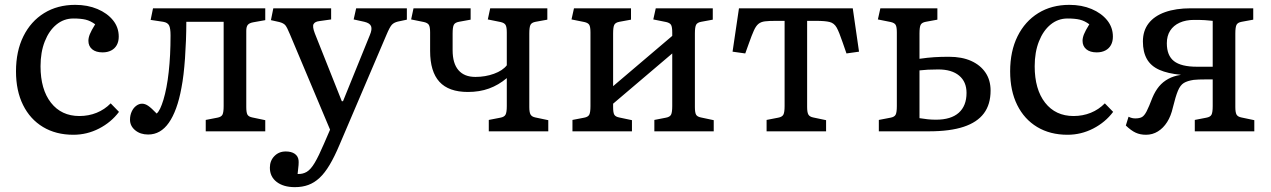

<svg xmlns="http://www.w3.org/2000/svg" viewBox="-20 -541 5235 791"><path d="M282.2 14.2Q210.4 14.2 157.2 -17.8Q104 -49.8 75 -108.4Q45.9 -167 45.9 -247.1Q45.9 -330.1 76.4 -391.6Q106.9 -453.1 161.9 -487.1Q216.8 -521 290 -521Q340.8 -521 381.3 -503.9Q421.9 -486.8 445.6 -457.5Q469.2 -428.2 469.2 -390.1Q469.2 -370.1 461.2 -355.5Q453.1 -340.8 438 -333Q422.9 -325.2 402.8 -325.2Q375 -325.2 359.6 -338.1Q344.2 -351.1 344.2 -373Q344.2 -385.3 350.1 -400.1Q356 -415 372.1 -440.9Q353 -455.1 333 -460Q313 -464.8 282.2 -464.8Q243.2 -464.8 212.6 -439.9Q182.1 -415 164.6 -370.6Q147 -326.2 147 -268.1Q147 -172.9 189.9 -117.9Q232.9 -63 307.1 -63Q345.2 -63 378.2 -76.4Q411.1 -89.8 436 -115.2L470.2 -80.1Q438 -37.1 388.2 -11.5Q338.4 14.2 282.2 14.2Z M590.3 13.2Q558.1 13.2 536.9 -4.4Q515.6 -22 515.6 -47.9Q515.6 -65.9 522.5 -81.1Q529.3 -96.2 541 -105Q552.7 -113.8 565.4 -113.8Q577.6 -113.8 590.6 -105Q603.5 -96.2 625.5 -73.2Q633.3 -80.1 639.9 -94Q646.5 -107.9 653.3 -129.9Q660.2 -152.8 665.8 -181.9Q671.4 -210.9 675 -244.4Q678.7 -277.8 680.7 -315.4Q682.6 -353 682.6 -395Q682.6 -424.8 676.5 -436.5Q670.4 -448.2 652.3 -451.2L600.6 -459L610.4 -506.8H1072.8V-458L1023.4 -449.2Q1007.3 -446.3 1001 -438.7Q994.6 -431.2 994.6 -414.1V-100.1Q994.6 -77.1 999.5 -68.6Q1004.4 -60.1 1019.5 -57.1L1072.8 -45.9V0H827.6V-46.9L875.5 -56.2Q891.6 -59.1 896.5 -68.6Q901.4 -78.1 901.4 -104V-451.2H747.6Q747.6 -412.1 746.1 -374Q744.6 -335.9 742.2 -301Q739.7 -266.1 736.1 -235.1Q732.4 -204.1 727.5 -179.2Q718.8 -131.3 705.6 -95.2Q692.4 -59.1 675.5 -35.2Q658.7 -11.2 637.5 1Q616.2 13.2 590.3 13.2Z M1194.8 230Q1147.9 230 1119.9 208.5Q1091.8 187 1091.8 149.9Q1091.8 121.1 1110.4 102.1Q1128.9 83 1157.2 83Q1180.2 83 1194.1 92.5Q1208 102.1 1210 119.1Q1210.9 125 1210 138.9Q1209 152.8 1206.1 175.8Q1227.1 176.8 1243.7 167Q1260.3 157.2 1276.6 129.6Q1293 102.1 1314.9 50.8L1339.8 -6.8L1174.8 -398.9Q1162.6 -428.7 1155.3 -437.3Q1147.9 -445.8 1130.9 -450.2L1096.2 -458L1106 -506.8H1344.2V-460.9L1295.9 -454.1Q1277.8 -452.1 1272 -442.1Q1266.1 -432.1 1276.9 -403.8L1388.2 -124H1393.1L1503.9 -397Q1513.7 -419.9 1508.8 -432.9Q1503.9 -445.8 1481 -451.2L1437 -460.9L1447.3 -506.8H1656.2V-460L1619.1 -452.1Q1603 -448.2 1594.5 -439.2Q1585.9 -430.2 1572.3 -397.9L1378.9 55.2Q1357.9 105 1337.9 138.4Q1317.9 171.9 1296.4 191.9Q1274.9 211.9 1250.2 220.9Q1225.6 230 1194.8 230Z M1993.7 0V-46.9L2041.5 -56.2Q2057.6 -59.1 2062.7 -68.6Q2067.9 -78.1 2067.9 -104V-219.2Q2033.7 -190.4 1994.6 -176.3Q1955.6 -162.1 1907.7 -162.1Q1828.6 -162.1 1790.3 -204.1Q1752 -246.1 1752 -331.1V-407.2Q1752 -430.2 1746.8 -438.5Q1741.7 -446.8 1726.6 -450.2L1673.8 -460.9L1683.6 -506.8H1918.9V-460L1870.6 -451.2Q1854.5 -448.2 1849.6 -438.7Q1844.7 -429.2 1844.7 -402.8V-334Q1844.7 -279.8 1868.7 -252Q1892.6 -224.1 1938.5 -224.1Q1979.5 -224.1 2015.1 -237.1Q2050.8 -250 2067.9 -272V-407.2Q2067.9 -430.2 2062.7 -438.5Q2057.6 -446.8 2042.5 -450.2L1989.7 -460.9L1999.5 -506.8H2234.9V-460L2186.5 -451.2Q2170.4 -448.2 2165.5 -438.7Q2160.6 -429.2 2160.6 -402.8V-100.1Q2160.6 -78.1 2165.8 -69.1Q2170.9 -60.1 2185.5 -57.1L2238.8 -45.9V0Z M2338.4 0V-46.9L2386.7 -56.2Q2402.8 -59.1 2407.7 -68.6Q2412.6 -78.1 2412.6 -104V-407.2Q2412.6 -430.2 2407.7 -438.5Q2402.8 -446.8 2387.7 -450.2L2334.5 -460.9L2344.7 -506.8H2579.6V-460L2531.7 -451.2Q2515.6 -448.2 2510.7 -438.7Q2505.9 -429.2 2505.9 -402.8V-186L2749.5 -393.1V-407.2Q2749.5 -430.2 2744.6 -438.5Q2739.7 -446.8 2724.6 -450.2L2671.4 -460.9L2681.6 -506.8H2916.5V-460L2868.7 -451.2Q2852.5 -448.2 2847.7 -438.7Q2842.8 -429.2 2842.8 -402.8V-100.1Q2842.8 -77.1 2847.7 -68.6Q2852.5 -60.1 2867.7 -57.1L2920.4 -45.9V0H2675.8V-46.9L2723.6 -56.2Q2739.7 -59.1 2744.6 -68.6Q2749.5 -78.1 2749.5 -104V-320.8L2505.9 -113.8V-100.1Q2505.9 -77.1 2510.7 -68.6Q2515.6 -60.1 2530.8 -57.1L2583.5 -45.9V0Z M3138.2 0V-46.9L3186 -56.2Q3202.1 -59.1 3207.3 -68.6Q3212.4 -78.1 3212.4 -104V-455.1H3176.3Q3148.4 -455.1 3131.8 -453.1Q3115.2 -451.2 3104.7 -442.6Q3094.2 -434.1 3085.7 -415Q3077.1 -396 3065.4 -362.8L3050.3 -320.8L2998 -328.1L3024.4 -506.8H3493.2L3519 -328.1L3467.3 -320.8L3451.2 -367.2Q3437 -409.2 3426.8 -427.5Q3416.5 -445.8 3397.9 -450.4Q3379.4 -455.1 3341.3 -455.1H3305.2V-100.1Q3305.2 -78.1 3310.3 -69.1Q3315.4 -60.1 3330.1 -57.1L3383.3 -45.9V0Z M3600.6 0V-46.9L3648.9 -56.2Q3665 -59.1 3669.9 -68.6Q3674.8 -78.1 3674.8 -104V-407.2Q3674.8 -430.2 3669.9 -438.5Q3665 -446.8 3649.9 -450.2L3596.7 -460.9L3606.9 -506.8H3841.8V-460L3793.9 -451.2Q3777.8 -448.2 3772.9 -438.7Q3768.1 -429.2 3768.1 -402.8V-298.8Q3802.2 -303.7 3829.1 -305.4Q3856 -307.1 3889.6 -307.1Q3942.9 -307.1 3981 -290Q4019 -272.9 4040 -241.9Q4061 -210.9 4061 -168Q4061 -110.8 4033.4 -74Q4005.9 -37.1 3950 -18.6Q3894 0 3807.6 0ZM3835.9 -47.9Q3897.9 -47.9 3929.9 -76.4Q3961.9 -105 3961.9 -158.2Q3961.9 -204.1 3931.4 -229.5Q3900.9 -254.9 3845.7 -254.9Q3820.8 -254.9 3802.7 -253.9Q3784.7 -252.9 3768.1 -251V-54.2Q3785.2 -51.3 3802 -49.6Q3818.8 -47.9 3835.9 -47.9Z M4377.9 14.2Q4306.2 14.2 4252.9 -17.8Q4199.7 -49.8 4170.7 -108.4Q4141.6 -167 4141.6 -247.1Q4141.6 -330.1 4172.1 -391.6Q4202.6 -453.1 4257.6 -487.1Q4312.5 -521 4385.7 -521Q4436.5 -521 4477.1 -503.9Q4517.6 -486.8 4541.3 -457.5Q4564.9 -428.2 4564.9 -390.1Q4564.9 -370.1 4556.9 -355.5Q4548.8 -340.8 4533.7 -333Q4518.6 -325.2 4498.5 -325.2Q4470.7 -325.2 4455.3 -338.1Q4439.9 -351.1 4439.9 -373Q4439.9 -385.3 4445.8 -400.1Q4451.7 -415 4467.8 -440.9Q4448.7 -455.1 4428.7 -460Q4408.7 -464.8 4377.9 -464.8Q4338.9 -464.8 4308.3 -439.9Q4277.8 -415 4260.3 -370.6Q4242.7 -326.2 4242.7 -268.1Q4242.7 -172.9 4285.6 -117.9Q4328.6 -63 4402.8 -63Q4440.9 -63 4473.9 -76.4Q4506.8 -89.8 4531.7 -115.2L4565.9 -80.1Q4533.7 -37.1 4483.9 -11.5Q4434.1 14.2 4377.9 14.2Z M4701.2 14.2Q4677.2 14.2 4658.7 5.6Q4640.1 -2.9 4618.2 -23.9L4629.4 -60.1Q4637.2 -56.2 4643.8 -54.7Q4650.4 -53.2 4657.2 -53.2Q4674.3 -53.2 4684.3 -58.6Q4694.3 -64 4703.9 -82.5Q4713.4 -101.1 4728 -139.2Q4739.3 -166 4755.1 -185.1Q4771 -204.1 4793.2 -216.1Q4815.4 -228 4841.3 -231.9L4845.2 -232.9Q4791 -237.8 4756.1 -253.4Q4721.2 -269 4704.8 -298.1Q4688.5 -327.1 4688.5 -370.1Q4688.5 -414.1 4711.9 -444.6Q4735.4 -475.1 4779.8 -491Q4824.2 -506.8 4886.2 -506.8H5143.1V-460L5095.2 -451.2Q5079.1 -448.2 5074.2 -438.7Q5069.3 -429.2 5069.3 -402.8V-100.1Q5069.3 -78.1 5074.2 -69.1Q5079.1 -60.1 5094.2 -57.1L5147.5 -45.9V0H4902.3V-46.9L4950.2 -56.2Q4966.3 -59.1 4971.2 -68.6Q4976.1 -78.1 4976.1 -104V-213.9Q4966.3 -213.9 4950.2 -213.9Q4934.1 -213.9 4919.2 -213.4Q4904.3 -212.9 4897.5 -211.9Q4871.6 -208 4856.9 -199Q4842.3 -189.9 4832.8 -167Q4823.2 -144 4812 -98.1Q4804.2 -63 4788.3 -38.1Q4772.5 -13.2 4750.2 0.5Q4728 14.2 4701.2 14.2ZM4911.1 -266.1H4976.1V-455.1Q4960 -457 4944.1 -458Q4928.2 -459 4899.4 -459Q4865.2 -459 4839.8 -447.5Q4814.5 -436 4800.8 -414.6Q4787.1 -393.1 4787.1 -362.8Q4787.1 -312 4816.7 -289.1Q4846.2 -266.1 4911.1 -266.1Z"/></svg>

Font: Literata
Style: Regular
Weight: 400
Designer: Latin by Veronika Burian and Jose Scaglione. Greek by Irene Vlachou. Cyrillic by Vera Evstafieva.
Foundry: TypeTogether
Version: Version 3.002